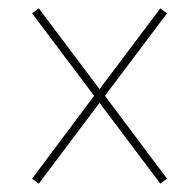

<svg xmlns="http://www.w3.org/2000/svg" viewBox="-20 -594 465 461"><path d="M73 -153 219 -347 365 -153 381 -165 232 -364 381 -562 365 -574 219 -380 73 -574 57 -562 206 -364 57 -165Z"/></svg>

Font: Noto Serif Display Condensed Extra
Style: Regular
Weight: 800
Width: 3
Designer: Monotype Design Team
Foundry: Monotype Imaging Inc.
Version: Version 1.900